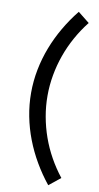

<svg xmlns="http://www.w3.org/2000/svg" viewBox="-109 -842 569 1108"><g transform="rotate(10 176.0 -288.0)"><path d="M258.8 220.2Q214.8 165.5 179.7 105.2Q144.5 44.9 119.9 -19.3Q95.2 -83.5 82 -151.1Q68.8 -218.8 68.8 -288.1Q68.8 -357.4 82 -425Q95.2 -492.7 119.9 -556.6Q144.5 -620.6 179.7 -680.9Q214.8 -741.2 258.8 -795.9L326.2 -742.2Q287.6 -693.4 257.6 -639.2Q227.5 -585 207 -527.3Q186.5 -469.7 175.8 -409.4Q165 -349.1 165 -288.1Q165 -227.1 175.8 -166.7Q186.5 -106.4 207 -48.6Q227.5 9.3 257.6 63.2Q287.6 117.2 326.2 166Z"/></g></svg>

Font: Twentytwelve Slab
Style: TwentytwelveSlab
Weight: 400
Designer: Domenico Catapano
Version: Version 1.00 2012